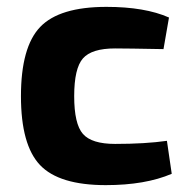

<svg xmlns="http://www.w3.org/2000/svg" viewBox="-20 -527 549 559"><path d="M466 -117 480 -21Q403 12 288 12Q152 12 96.5 -46.5Q41 -105 41 -247Q41 -390 97 -448.5Q153 -507 290 -507Q402 -507 472 -476L456 -384Q348 -386 315 -386Q247 -386 221.5 -357Q196 -328 196 -247Q196 -166 221.5 -137Q247 -108 315 -108Q403 -108 466 -117Z"/></svg>

Font: Exo 2.0
Style: Bold
Weight: 700
Designer: Natanael Gama
Version: Version 1.001;PS 001.001;hotconv 1.0.70;makeotf.lib2.5.58329